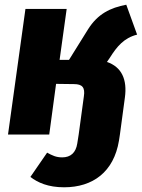

<svg xmlns="http://www.w3.org/2000/svg" viewBox="-20 -571 602 815"><path d="M434 -308 447 -327C476 -373 506 -410 562 -424L516 -551C448 -538 395 -512 354 -447L273 -317H233L263 -533H88L14 0H189L218 -215L294 -214C329 -214 342 -200 336 -162L314 0L308 38C302 77 280 97 244 97C218 97 202 89 180 77L109 180C140 204 184 224 252 224C374 224 463 159 485 26L489 0L510 -156C521 -234 496 -287 434 -308Z"/></svg>

Font: Fira Sans ExtraBold
Style: Italic
Weight: 800
Italic angle: -8°
Designer: bBox Type GmbH & Carrois Corporate GbR & Edenspiekermann AG
Foundry: bBox Type GmbH & Carrois Corporate GbR & Edenspiekermann AG
Version: Version 4.301;PS 004.301;hotconv 1.0.88;makeotf.lib2.5.64775